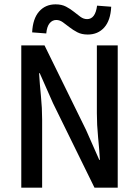

<svg xmlns="http://www.w3.org/2000/svg" viewBox="-20 -864 640 884"><path d="M78 0V-655H185L376 -266L437 -128H440Q437 -178 431.5 -233.5Q426 -289 426 -343V-655H522V0H415L224 -389L163 -527H160Q163 -476 168.5 -421.5Q174 -367 174 -314V0ZM384 -705Q356 -705 336 -715.5Q316 -726 300 -738.5Q284 -751 269.5 -761.5Q255 -772 239 -772Q221 -772 208.5 -757Q196 -742 193 -710L128 -715Q131 -778 160 -811Q189 -844 236 -844Q264 -844 284 -833.5Q304 -823 320 -810Q336 -797 350.5 -786.5Q365 -776 381 -776Q419 -776 427 -838L492 -833Q489 -770 460 -737.5Q431 -705 384 -705Z"/></svg>

Font: SauceCodePro Nerd Font Mono
Style: Regular
Weight: 500
Monospace: yes
Designer: Paul D. Hunt, Teo Tuominen
Foundry: Adobe Systems Incorporated
Version: Version 2.030;PS 1.000;hotconv 16.6.51;makeotf.lib2.5.65220;